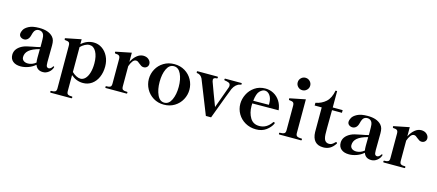

<svg xmlns="http://www.w3.org/2000/svg" viewBox="-63 -1431 5321 2340"><g transform="rotate(15 2597.5 -261.0)"><path d="M574 -83 573 -78Q561 -40 528 -14.5Q495 11 457 11Q382 11 359 -55Q320 -21 271 -3.5Q222 14 176 14Q113 14 77.5 -15.5Q42 -45 42 -97Q42 -175 130 -221Q154 -233 182 -240Q210 -247 257 -256Q310 -265 350 -276V-321Q350 -382 347 -406.5Q344 -431 332 -447Q312 -471 279 -471Q254 -471 235.5 -455Q217 -439 205 -388Q196 -351 176.5 -333Q157 -315 132 -315Q107 -315 88 -329.5Q69 -344 69 -370Q69 -390 84.5 -419.5Q100 -449 146.5 -473.5Q193 -498 277 -498Q395 -498 450 -438Q468 -418 474.5 -393.5Q481 -369 481 -333L480 -223Q479 -190 479 -121Q479 -77 488 -64.5Q497 -52 512 -52Q524 -52 536.5 -60.5Q549 -69 559 -86Q562 -91 566 -91Q569 -91 571.5 -89Q574 -87 574 -83ZM352 -81Q348 -106 348 -140L349 -250Q258 -226 217 -190.5Q176 -155 176 -104Q176 -76 197 -59.5Q218 -43 253 -43Q278 -43 303.5 -52.5Q329 -62 352 -81Z M1173 -251Q1173 -175 1146.5 -115Q1120 -55 1072 -21Q1024 13 962 13Q877 13 810 -46V156Q810 187 824 196.5Q838 206 866 206H876Q883 206 883 217Q883 229 876 229H613Q606 229 606 217Q606 206 613 206H623Q651 206 665.5 196.5Q680 187 680 156L679 -381Q679 -414 665.5 -424Q652 -434 618 -436Q613 -436 611 -441Q609 -446 609 -451Q609 -458 615 -459L810 -498V-436Q878 -498 965 -498Q1022 -498 1069.5 -466Q1117 -434 1145 -377.5Q1173 -321 1173 -251ZM1036 -253Q1036 -344 1005 -400Q974 -456 921 -456Q894 -456 864 -440Q834 -424 810 -399V-85Q834 -61 864 -45.5Q894 -30 919 -30Q952 -30 979 -57.5Q1006 -85 1021 -136Q1036 -187 1036 -253Z M1685 -420Q1685 -396 1668.5 -380Q1652 -364 1627 -364Q1610 -364 1597 -371.5Q1584 -379 1567 -393Q1553 -406 1542 -412.5Q1531 -419 1518 -419Q1495 -419 1476 -394Q1457 -369 1443 -328V-73Q1443 -42 1457 -32.5Q1471 -23 1499 -23H1510Q1517 -23 1517 -11Q1517 0 1510 0H1247Q1240 0 1240 -11Q1240 -23 1247 -23H1257Q1285 -23 1299 -32.5Q1313 -42 1313 -73V-382Q1313 -414 1299 -424.5Q1285 -435 1252 -436Q1247 -437 1245 -442Q1243 -447 1243 -452Q1243 -458 1249 -459Q1258 -462 1443 -498V-382Q1470 -436 1508.5 -467.5Q1547 -499 1589 -499Q1632 -499 1658.5 -475Q1685 -451 1685 -420Z M1726 -243Q1726 -310 1758 -368.5Q1790 -427 1848.5 -462.5Q1907 -498 1982 -498Q2057 -498 2115.5 -462.5Q2174 -427 2206 -368.5Q2238 -310 2238 -243Q2238 -177 2206 -118Q2174 -59 2115.5 -23Q2057 13 1982 13Q1907 13 1848.5 -23Q1790 -59 1758 -118Q1726 -177 1726 -243ZM2103 -243Q2103 -340 2071.5 -406Q2040 -472 1982 -472Q1924 -472 1893 -406Q1862 -340 1862 -243Q1862 -147 1893 -79.5Q1924 -12 1982 -12Q2040 -12 2071.5 -79.5Q2103 -147 2103 -243Z M2344 -415Q2321 -460 2275 -464Q2268 -465 2268 -476Q2268 -487 2275 -487H2527Q2534 -487 2534 -476Q2534 -464 2526 -464Q2505 -464 2493 -457Q2481 -450 2481 -436Q2481 -431 2485 -413Q2505 -356 2537.5 -270Q2570 -184 2594 -121Q2622 -193 2681 -361Q2692 -392 2693 -394Q2697 -405 2697 -415Q2697 -444 2674 -453Q2651 -462 2624 -465Q2617 -466 2617 -476Q2617 -487 2624 -487H2828Q2835 -487 2835 -476Q2835 -469 2832 -467.5Q2829 -466 2817 -463Q2793 -459 2769.5 -438.5Q2746 -418 2730 -384Q2717 -355 2580 13H2514Z M3347 -118 3346 -112Q3323 -63 3271.5 -25Q3220 13 3144 13Q3069 13 3008.5 -21.5Q2948 -56 2914.5 -114Q2881 -172 2881 -239Q2881 -300 2910.5 -360Q2940 -420 2997 -459Q3054 -498 3132 -498Q3187 -498 3235 -472Q3283 -446 3314.5 -397.5Q3346 -349 3353 -283L3021 -281Q3020 -271 3020 -247Q3020 -162 3057.5 -99.5Q3095 -37 3173 -37Q3266 -37 3326 -125Q3329 -130 3335 -130Q3337 -130 3341 -128Q3347 -124 3347 -118ZM3024 -315 3221 -317V-336Q3221 -398 3194 -435Q3167 -472 3129 -472Q3099 -472 3066.5 -440Q3034 -408 3024 -315Z M3489 -672Q3489 -705 3512 -728Q3535 -751 3568 -751Q3600 -751 3623.5 -728Q3647 -705 3647 -672Q3647 -640 3623.5 -617Q3600 -594 3568 -594Q3535 -594 3512 -617Q3489 -640 3489 -672ZM3437 0Q3430 0 3430 -12Q3430 -23 3437 -23H3448Q3477 -23 3493 -32.5Q3509 -42 3509 -73V-381Q3509 -413 3495.5 -423.5Q3482 -434 3448 -436Q3439 -436 3439 -451Q3439 -458 3445 -459Q3455 -462 3639 -498V-73Q3639 -42 3655.5 -32.5Q3672 -23 3701 -23H3712Q3719 -23 3719 -12Q3719 0 3712 0Z M3851 -142V-453H3762V-487Q3838 -502 3890.5 -549Q3943 -596 3961 -694H3981V-487H4106V-453H3981L3979 -227Q3979 -160 3980 -147Q3983 -90 4001.5 -68.5Q4020 -47 4051 -47Q4071 -47 4086 -55.5Q4101 -64 4122 -85Q4127 -91 4131 -91Q4135 -91 4139.5 -87Q4144 -83 4144 -79Q4144 -77 4142 -73Q4111 -26 4075 -6.5Q4039 13 3994 13Q3925 13 3889 -26.5Q3853 -66 3851 -142Z M4717 -83 4716 -78Q4704 -40 4671 -14.5Q4638 11 4600 11Q4525 11 4502 -55Q4463 -21 4414 -3.5Q4365 14 4319 14Q4256 14 4220.5 -15.5Q4185 -45 4185 -97Q4185 -175 4273 -221Q4297 -233 4325 -240Q4353 -247 4400 -256Q4453 -265 4493 -276V-321Q4493 -382 4490 -406.5Q4487 -431 4475 -447Q4455 -471 4422 -471Q4397 -471 4378.5 -455Q4360 -439 4348 -388Q4339 -351 4319.5 -333Q4300 -315 4275 -315Q4250 -315 4231 -329.5Q4212 -344 4212 -370Q4212 -390 4227.5 -419.5Q4243 -449 4289.5 -473.5Q4336 -498 4420 -498Q4538 -498 4593 -438Q4611 -418 4617.5 -393.5Q4624 -369 4624 -333L4623 -223Q4622 -190 4622 -121Q4622 -77 4631 -64.5Q4640 -52 4655 -52Q4667 -52 4679.5 -60.5Q4692 -69 4702 -86Q4705 -91 4709 -91Q4712 -91 4714.5 -89Q4717 -87 4717 -83ZM4495 -81Q4491 -106 4491 -140L4492 -250Q4401 -226 4360 -190.5Q4319 -155 4319 -104Q4319 -76 4340 -59.5Q4361 -43 4396 -43Q4421 -43 4446.5 -52.5Q4472 -62 4495 -81Z M5192 -420Q5192 -396 5175.5 -380Q5159 -364 5134 -364Q5117 -364 5104 -371.5Q5091 -379 5074 -393Q5060 -406 5049 -412.5Q5038 -419 5025 -419Q5002 -419 4983 -394Q4964 -369 4950 -328V-73Q4950 -42 4964 -32.5Q4978 -23 5006 -23H5017Q5024 -23 5024 -11Q5024 0 5017 0H4754Q4747 0 4747 -11Q4747 -23 4754 -23H4764Q4792 -23 4806 -32.5Q4820 -42 4820 -73V-382Q4820 -414 4806 -424.5Q4792 -435 4759 -436Q4754 -437 4752 -442Q4750 -447 4750 -452Q4750 -458 4756 -459Q4765 -462 4950 -498V-382Q4977 -436 5015.5 -467.5Q5054 -499 5096 -499Q5139 -499 5165.5 -475Q5192 -451 5192 -420Z"/></g></svg>

Font: Shippori Mincho ExtraBold
Style: Regular
Weight: 800
Designer: FONTDASU
Foundry: FONTDASU / Google Inc. / but / Adobe
Version: Version 3.110; ttfautohint (v1.8.3)